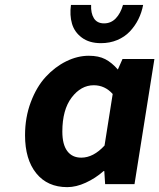

<svg xmlns="http://www.w3.org/2000/svg" viewBox="-20 -750 649 782"><path d="M391.1 -574.2Q343.8 -574.2 313.5 -596.7Q283.2 -619.1 273.2 -653.6Q263.2 -688 269 -730H351.1Q349.6 -696.3 362.5 -675.5Q375.5 -654.8 403.8 -654.8Q432.1 -654.8 451.7 -675.3Q471.2 -695.8 481 -730H563Q557.1 -698.7 543.5 -671.4Q529.8 -644 508.8 -621.8Q487.8 -599.6 457.5 -586.9Q427.2 -574.2 391.1 -574.2ZM253.9 12.2Q173.3 12.2 127.7 -44.2Q82 -100.6 82 -199.2Q82 -272 105.5 -334.2Q128.9 -396.5 166.3 -437Q203.6 -477.5 249.5 -500.2Q295.4 -522.9 341.8 -522.9Q381.8 -522.9 408.7 -509Q435.5 -495.1 460 -466.8L479 -509.8H608.9L527.8 0H408.2L404.8 -53.2H401.9Q368.7 -23.9 329.3 -5.9Q290 12.2 253.9 12.2ZM311 -107.9Q360.4 -107.9 405.8 -157.2L439 -367.2Q407.2 -402.8 361.8 -402.8Q310.1 -402.8 272 -353Q233.9 -303.2 233.9 -213.9Q233.9 -161.6 253.9 -134.8Q273.9 -107.9 311 -107.9Z"/></svg>

Font: Office Code Pro D Bold Italic
Style: Regular
Weight: 700
Italic angle: -9°
Designer: Nathan Rutzky & Paul D. Hunt
Foundry: Adobe Systems Incorporated
Version: Version 1.004;PS 001.004;hotconv 1.0.70;makeotf.lib2.5.58329